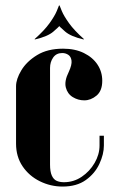

<svg xmlns="http://www.w3.org/2000/svg" viewBox="-20 -680 433 706"><path d="M109 -535 107 -536Q143 -568 162 -594.5Q181 -621 188.5 -639Q196 -657 197 -660H199V-585Q197 -582 176.5 -564Q156 -546 109 -535ZM287 -535Q240 -546 219.5 -564Q199 -582 197 -585V-660H199Q200 -657 207.5 -639Q215 -621 234 -594.5Q253 -568 289 -536ZM39 -363Q39 -389 58.5 -421.5Q78 -454 116.5 -477.5Q155 -501 212 -501Q256 -501 288.5 -485Q321 -469 338.5 -442.5Q356 -416 356 -383Q356 -346 335 -328.5Q314 -311 290 -311Q267 -311 247.5 -323Q228 -335 222 -358.5Q216 -382 233 -416Q245 -442 243 -457Q241 -472 231 -478.5Q221 -485 209 -485Q187 -485 175.5 -468.5Q164 -452 164 -430V-75Q164 -49 170.5 -34.5Q177 -20 188.5 -15Q200 -10 215 -10Q251 -10 280.5 -30Q310 -50 328 -81Q346 -112 346 -145V-181H362V-145Q362 -113 345.5 -77.5Q329 -42 295.5 -18Q262 6 210 6Q166 6 126.5 -13.5Q87 -33 63 -68.5Q39 -104 39 -152Z"/></svg>

Font: Emberly Black
Style: Regular
Weight: 900
Designer: Rajesh Rajput
Foundry: Rajesh Rajput
Version: Version 1.000